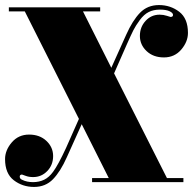

<svg xmlns="http://www.w3.org/2000/svg" viewBox="-47 -729 763 759"><path d="M678 -25V-9H317V-25H383L276 -238L217 -107Q192 -51 162.5 -20.5Q133 10 87.5 10Q42 10 7.5 -16.5Q-27 -43 -27 -100Q-27 -135 -0.5 -166Q26 -197 68 -197Q110 -197 136.5 -172Q163 -147 163 -112Q163 -77 140 -53Q117 -29 84 -29Q67 -29 54 -34L40 -39Q31 -39 31 -30.5Q31 -22 41 -18Q59 -9 83.5 -9Q108 -9 127.5 -18.5Q147 -28 163 -50Q183 -77 214 -144L265 -259L51 -684H-12V-700H349V-684H281L393 -461L452 -592Q477 -648 506.5 -678.5Q536 -709 581.5 -709Q627 -709 661.5 -682.5Q696 -656 696 -599Q696 -564 669.5 -533Q643 -502 601 -502Q559 -502 532.5 -527Q506 -552 506 -587Q506 -622 528.5 -646.5Q551 -671 584 -671Q599 -671 612.5 -666.5Q626 -662 627 -662Q637 -662 637 -670Q637 -678 623.5 -684.5Q610 -691 585 -691Q560 -691 541 -681.5Q522 -672 505.5 -649.5Q489 -627 480 -609Q471 -591 455 -555L404 -439L613 -25Z"/></svg>

Font: Elsie Swash Caps Black
Style: Regular
Weight: 900
Designer: Alejandro Inler
Foundry: Alejandro Inler
Version: 1.003